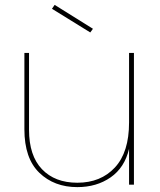

<svg xmlns="http://www.w3.org/2000/svg" viewBox="-20 -757 654 787"><path d="M529 -540V0H509V-147Q491 -70 433.5 -30Q376 10 297 10Q202 10 141 -49Q80 -108 80 -227V-540H99V-225Q99 -119 152 -63.5Q205 -8 297 -8Q393 -8 451 -70.5Q509 -133 509 -255V-540ZM193 -721 204 -737 361 -639 350 -624Z"/></svg>

Font: SVN-Poppins Thin
Style: Regular
Weight: 100
Designer: Ninad Kale (Devanagari), Jonny Pinhorn (Latin)
Foundry: Indian Type Foundry
Version: Version 3.002 2017